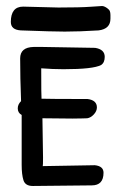

<svg xmlns="http://www.w3.org/2000/svg" viewBox="-20 -618 420 638"><path d="M16 -545Q16 -519 49 -517Q157 -513 195 -513Q244 -513 308 -517Q347 -522 347 -556V-568Q347 -576 345 -581Q343 -586 336 -591Q326 -598 319 -598Q315 -598 280.5 -595.5Q246 -593 174 -593L57 -596Q16 -596 16 -545ZM221 -224Q243 -224 254 -224.5Q265 -225 270 -225Q282 -227 292 -238Q302 -249 302 -261Q302 -285 271 -289Q144 -289 118 -290Q117 -297 117 -391Q155 -388 191 -388Q290 -388 316 -402Q328 -410 328 -429Q328 -454 296 -459H295L120 -462H92Q47 -461 47 -424Q47 -360 50 -282Q39 -271 39 -258Q39 -243 52 -236V-70Q52 -38 58 -19Q64 0 89 0L285 -2Q324 -2 324 -44Q324 -66 295 -69L122 -66Q123 -67 123 -94L121 -225Z"/></svg>

Font: Patrick Hand SC
Style: Regular
Weight: 400
Designer: Patrick Wagesreiter
Foundry: Patrick Wagesreiter
Version: Version 2.001; ttfautohint (v1.8.2)